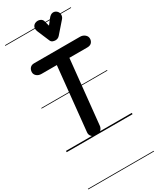

<svg xmlns="http://www.w3.org/2000/svg" viewBox="-438 -1492 1694 2066"><g transform="rotate(-30 409.0 -459.0)"><path d="M366.5 0Q331.5 0 309.5 -21.8Q287.5 -43.5 291 -75.5L371.5 -865H181.5Q145 -865 122 -885.2Q99 -905.5 100 -934Q101 -963.5 118.5 -983.8Q136 -1004 170 -1004H739.5Q773.5 -1004 798.2 -983.8Q823 -963.5 823 -934Q823 -905.5 805 -885.2Q787 -865 750 -865H527.5L445.5 -66.5Q443 -42 424.2 -21Q405.5 0 366.5 0ZM366.5 0Q331.5 0 309.5 -21.8Q287.5 -43.5 291 -75.5L371.5 -865H181.5Q145 -865 122 -885.2Q99 -905.5 100 -934Q101 -963.5 118.5 -983.8Q136 -1004 170 -1004H739.5Q773.5 -1004 798.2 -983.8Q823 -963.5 823 -934Q823 -905.5 805 -885.2Q787 -865 750 -865H527.5L445.5 -66.5Q443 -42 424.2 -21Q405.5 0 366.5 0ZM493.5 -1102.5Q476.5 -1102.5 459.8 -1109Q443 -1115.5 434.5 -1135.5L373.5 -1279.5Q357 -1318.5 368.8 -1343.8Q380.5 -1369 407.5 -1377Q434.5 -1385.5 460.8 -1374.5Q487 -1363.5 493.5 -1337L510.5 -1274.5L561 -1339.5Q587 -1372.5 614 -1375.5Q641 -1378.5 662.5 -1359.5Q683.5 -1340 684 -1312.5Q684.5 -1285 666 -1264L546 -1126.5Q535 -1114 521.2 -1108.2Q507.5 -1102.5 493.5 -1102.5ZM-5 455H813V463H-5ZM-5 -16H813V0H-5ZM-5 -549H813V-541H-5ZM-5 -1329H813V-1321H-5Z"/></g></svg>

Font: Edu SA Dotted Guide
Style: Regular
Weight: 400
Designer: Tina and Corey Anderson, Eben Sorkin, Mirko Velimirovic
Foundry: Google for Education
Version: Version 2.000